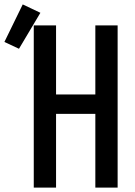

<svg xmlns="http://www.w3.org/2000/svg" viewBox="-93 -850 613 870"><path d="M60 0V-735H161V-422H339V-735H440V0H339V-334H161V0ZM-7 -629 -73 -660 10 -830 90 -792Z"/></svg>

Font: Iosevka SS04 Semibold
Style: Regular
Weight: 600
Monospace: yes
Designer: Belleve Invis
Foundry: Belleve Invis
Version: Version 19.0.0; ttfautohint (v1.8.4)